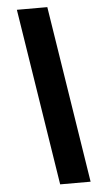

<svg xmlns="http://www.w3.org/2000/svg" viewBox="-62 -880 539 1018"><g transform="rotate(-5 207.5 -371.0)"><path d="M378 100H216L68 -842H230Z"/></g></svg>

Font: My Font
Style: Italic
Weight: 500
Designer: Julieta Ulanovsky
Foundry: Julieta Ulanovsky
Version: ""